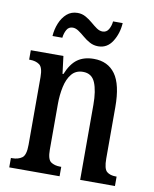

<svg xmlns="http://www.w3.org/2000/svg" viewBox="-83 -801 691 864"><g transform="rotate(10 262.0 -369.0)"><path d="M19 0V-43H25Q52 -43 69.5 -55.5Q87 -68 87 -115V-425Q87 -469 70 -481Q53 -493 27 -493H23V-536H172L182 -456H186Q206 -505 235.5 -526Q265 -547 310 -547Q374 -547 408 -500Q442 -453 442 -350V-115Q442 -68 457 -55.5Q472 -43 498 -43H502V0H343V-343Q343 -407 327.5 -444Q312 -481 272 -481Q239 -481 220 -458Q201 -435 193 -397.5Q185 -360 185 -319V-110Q185 -66 201.5 -54.5Q218 -43 244 -43H249V0ZM318 -606Q297 -606 279.5 -615.5Q262 -625 247.5 -637.5Q233 -650 219 -659.5Q205 -669 192 -669Q173 -669 164 -652.5Q155 -636 153 -616H108Q110 -647 121.5 -675Q133 -703 153 -720.5Q173 -738 202 -738Q222 -738 239 -728.5Q256 -719 270.5 -706.5Q285 -694 298.5 -684.5Q312 -675 326 -675Q344 -675 353.5 -691Q363 -707 365 -728H409Q406 -680 382.5 -643Q359 -606 318 -606Z"/></g></svg>

Font: Noto Serif ExtraCondensed Medium
Style: Regular
Weight: 500
Width: 2
Designer: Monotype Design Team
Foundry: Monotype Imaging Inc.
Version: Version 2.015